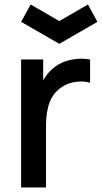

<svg xmlns="http://www.w3.org/2000/svg" viewBox="-20 -824 448 844"><path d="M408.2 -728 240.7 -631.3 72.8 -728 114.7 -804.2 240.7 -731.4 366.7 -804.2ZM221.7 -530.3Q252.4 -553.7 294.7 -561.8Q336.9 -569.8 376 -562.5V-460.4Q350.1 -468.3 315.2 -464.4Q280.3 -460.4 254.4 -442.9Q215.3 -418.5 198.7 -375.7Q182.1 -333 182.1 -271V0H72.8V-562.5H169.9V-470.7Q190.4 -507.8 221.7 -530.3Z"/></svg>

Font: Manrope3 Semibold
Style: Regular
Weight: 600
Width: 4
Designer: Mikhail Sharanda
Foundry: Mikhail Sharanda
Version: Version 3.000;PS 003.000;hotconv 1.0.88;makeotf.lib2.5.64775